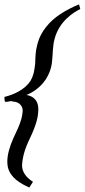

<svg xmlns="http://www.w3.org/2000/svg" viewBox="-24 -633 383 869"><path d="M339.3 -592.3 333.7 -613.3C304.1 -601.1 275.3 -586.4 248 -568.4C200.7 -537.6 160.5 -489.7 146.9 -439L143.9 -427.7C136.3 -399.4 136.2 -371.6 135.2 -344.2C133.2 -329.6 131.6 -314.5 127.5 -299.3C124.7 -288.6 120.2 -277.3 113.9 -266.6C87 -226.6 38.7 -204.6 -4.1 -194.3C-3.6 -189 -3.3 -182.6 -3 -176.8C-2.5 -172.9 0.6 -171.9 4 -171.9C10.9 -171.9 20.6 -175.3 27.4 -175.3C29.9 -175.3 32.2 -174.8 33.7 -173.3C59.4 -173.3 78.7 -156.2 78.7 -131.9C78.7 -130.3 78.6 -128.6 78.4 -127C77.1 -116.7 76 -106.9 73.2 -96.7C65.3 -66.9 50.4 -37.1 36.9 -8.3C28.6 9.8 21.6 28.8 16.6 47.4C11.9 64.6 9.1 81.9 9.1 98.4C9.1 107.6 10 116.5 11.9 125C24.2 171.9 66.9 196.8 108.6 215.8L125.3 189.9C99.5 173.3 75.7 149.4 75.7 114.8C75.7 110.5 77.9 86.6 84 63.5C90.3 40 100 16.6 111 -6.3C123.4 -32.2 134.9 -59.1 142 -85.4C146.8 -103.5 149.4 -121.2 149.4 -138.5C149.4 -190.9 111 -200.8 95.4 -203.1C123.7 -213.9 150.4 -233.4 170.4 -256.8C188.8 -278.3 200 -301.8 206.4 -325.7C209.3 -336.4 211.2 -347.2 211.8 -356.9C215.4 -390.1 214 -423.3 223 -457C244.9 -538.6 309.4 -577.1 339.3 -592.3Z"/></svg>

Font: Pierce
Style: Oblique
Weight: 400
Italic angle: -15°
Version: Version 0.2.0